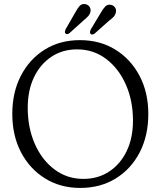

<svg xmlns="http://www.w3.org/2000/svg" viewBox="-20 -910 792 945"><path d="M373 -712.5Q472.5 -712.5 548.2 -665.5Q624 -618.5 667 -536.5Q710 -454.5 710 -349Q710 -242 667.5 -160Q625 -78 549.5 -31.5Q474 15 374.5 15Q277 15 201.5 -32Q126 -79 83.2 -161Q40.5 -243 40.5 -349.5Q40.5 -455.5 82.8 -537.2Q125 -619 200 -665.8Q275 -712.5 373 -712.5ZM634.5 -316Q634.5 -415 599.2 -494.2Q564 -573.5 502 -620.2Q440 -667 359.5 -667Q287.5 -667 232.8 -630.5Q178 -594 147.2 -529.5Q116.5 -465 116.5 -380Q116.5 -281 151.5 -201.5Q186.5 -122 248.5 -75.8Q310.5 -29.5 390.5 -29.5Q462.5 -29.5 517.5 -65.8Q572.5 -102 603.5 -166.5Q634.5 -231 634.5 -316ZM349.5 -847Q361 -868.5 372 -880.8Q383 -893 401 -889.5Q414 -886.5 421 -876Q428 -865.5 425 -851.5Q422.5 -840 413.8 -830.2Q405 -820.5 392.5 -810.5L322.5 -747.5Q311 -737.5 302 -745.5Q298.5 -749.5 299.5 -755Q300.5 -760.5 303.5 -767ZM474.5 -844.5Q486.5 -866 498 -878Q509.5 -890 527 -886Q540 -883 546.8 -872.2Q553.5 -861.5 550 -847.5Q547 -835.5 538 -826Q529 -816.5 516 -807.5L446 -745Q433.5 -736 425.5 -743.5Q422 -748 423 -753.5Q424 -759 427 -765.5Z"/></svg>

Font: Fraunces 72pt S100 Light
Style: Regular
Weight: 300
Version: Version 1.000; ttfautohint (v1.8.3)